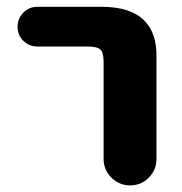

<svg xmlns="http://www.w3.org/2000/svg" viewBox="-20 -569 540 571"><path d="M288.1 -96.7V-384.8Q288.1 -413.1 278.3 -421.9Q268.6 -430.7 239.3 -430.7H90.8Q66.4 -430.7 49.3 -447.8Q32.2 -464.8 32.2 -489.3Q32.2 -513.7 49.3 -531.2Q66.4 -548.8 90.8 -548.8H282.2Q368.2 -548.8 409.2 -507.8Q446.3 -470.7 445.3 -400.4V-96.7Q445.3 -63.5 422.4 -40.5Q399.4 -17.6 367.2 -17.6Q335 -17.6 311.5 -40.5Q288.1 -63.5 288.1 -96.7Z"/></svg>

Font: Rounded-X Mgen+ 1mn bold
Style: Bold
Weight: 700
Designer: [Source Han Sans]
Ryoko NISHIZUKA  (kana & ideographs); Paul D. Hunt (Latin, Greek & Cyrillic); Wenlong ZHANG  (bopomofo
Version: Version 1.059.20150602